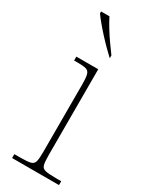

<svg xmlns="http://www.w3.org/2000/svg" viewBox="-200 -812 680 858"><g transform="rotate(30 140.0 -383.0)"><path d="M31 0V-20H61Q97 -20 113.5 -24Q130 -28 134 -43.5Q138 -59 138 -94V-442Q138 -477 133.5 -492.5Q129 -508 115 -512Q101 -516 71 -516H53V-536H166V-94Q166 -59 170 -43.5Q174 -28 191 -24Q208 -20 245 -20H273V0ZM184 -606Q169 -620 149.5 -639.5Q130 -659 110 -681Q90 -703 73.5 -723Q57 -743 48 -756V-766H91Q102 -744 118.5 -717Q135 -690 153.5 -664Q172 -638 186 -619V-606Z"/></g></svg>

Font: Noto Serif Lao Thin
Style: Regular
Weight: 250
Designer: Monotype Design Team
Foundry: Monotype Imaging Inc.
Version: Version 2.003